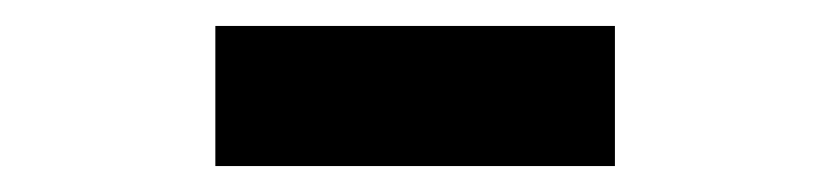

<svg xmlns="http://www.w3.org/2000/svg" viewBox="-20 -716 640 148"><path d="M146 -588V-696H454V-588Z"/></svg>

Font: TypoPRO Source Code Pro
Style: Regular
Weight: 900
Monospace: yes
Designer: Paul D. Hunt, Teo Tuominen
Foundry: Adobe Systems Incorporated
Version: Version 2.010;PS 1.0;hotconv 1.0.84;makeotf.lib2.5.63406